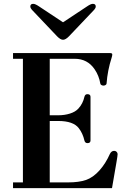

<svg xmlns="http://www.w3.org/2000/svg" viewBox="-20 -966 651 986"><path d="M135.7 -932.6Q135.7 -946.3 150.9 -946.3Q161.1 -946.3 181.2 -932.6L302.7 -852.1H304.7L426.3 -932.6Q446.3 -946.3 456.5 -946.3Q471.7 -946.3 471.7 -932.6Q471.7 -924.8 463.9 -916L334.5 -779.8Q316.9 -761.7 303.7 -761.7Q290.5 -761.7 272.9 -779.8L143.6 -916Q135.7 -924.8 135.7 -932.6ZM46.9 0V-29.3H97.7V-664.1H46.9V-693.4H545.4Q556.6 -693.4 556.6 -686.5Q556.6 -679.7 553.2 -669.4Q532.2 -604 527.3 -537.1Q526.9 -532.7 522.2 -529.5Q517.6 -526.4 511.2 -526.4Q505.9 -526.4 500.7 -529.3Q495.6 -532.2 495.1 -537.1Q488.3 -577.6 465.8 -610.4Q429.2 -664.1 363.8 -664.1H235.4V-374H279.3Q311.5 -374 339.4 -382.8Q367.2 -391.6 382.3 -408.2Q405.8 -433.6 413.6 -469.2Q417 -482.4 428.7 -482.4Q444.8 -482.4 444.8 -468.8V-244.6Q444.8 -231 429.2 -231Q417 -231 413.6 -244.1Q405.3 -281.2 384.3 -308.1Q356 -344.7 279.3 -344.7H235.4V-29.3H330.1Q384.8 -29.3 421.4 -41.7Q458 -54.2 491.2 -91.3Q522.5 -126.5 543.5 -173.8Q551.3 -191.4 566.4 -191.4Q573.7 -191.4 578.9 -186.3Q584 -181.2 584 -174.3Q584 -167 578.1 -132.8L555.2 0Z"/></svg>

Font: Monomachus
Style: Medium
Weight: 500
Designer: Alexey Kryukov
Version: Version 1.0